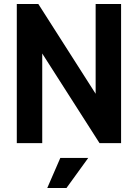

<svg xmlns="http://www.w3.org/2000/svg" viewBox="-20 -720 694 966"><path d="M283.5 74.5H424L314.5 225.8H217.8ZM64.5 0.2V-700H172.8L461.2 -248.2V-700H589.2V0.2H480.8L192.5 -450.8V0.2Z"/></svg>

Font: Haskoy
Style: Regular
Weight: 400
Designer: Ertekin Erdin
Foundry: Ertekin Erdin
Version: Version 1.500